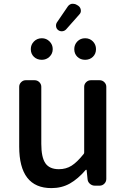

<svg xmlns="http://www.w3.org/2000/svg" viewBox="-20 -968 659 1001"><path d="M248 12.7Q80.1 12.7 80.1 -204.1V-515.6Q80.1 -529.3 90.3 -539.6Q100.6 -549.8 114.3 -549.8H160.2Q174.8 -549.8 185.1 -539.6Q195.3 -529.3 195.3 -515.6V-217.8Q195.3 -147.5 216.8 -116.7Q238.3 -85.9 287.1 -85.9Q324.2 -85.9 353 -104Q381.8 -122.1 416 -165Q418.9 -168 418.9 -172.9V-515.6Q418.9 -529.3 429.2 -539.6Q439.5 -549.8 454.1 -549.8H499Q513.7 -549.8 523.9 -539.6Q534.2 -529.3 534.2 -515.6V-35.2Q534.2 -20.5 523.9 -10.3Q513.7 0 499 0H474.6Q460 0 448.7 -9.8Q437.5 -19.5 436.5 -34.2L431.6 -81.1Q430.7 -83 429.2 -83Q427.7 -83 426.8 -82Q386.7 -35.2 344.2 -11.2Q301.8 12.7 248 12.7ZM325.2 -815.4Q317.4 -806.6 305.7 -805.2Q293.9 -803.7 284.2 -810.5Q274.4 -817.4 272.5 -829.1Q270.5 -840.8 276.4 -850.6L333 -933.6Q340.8 -945.3 354.5 -948.2Q358.4 -948.2 361.3 -948.2Q372.1 -948.2 380.9 -942.4L388.7 -937.5Q399.4 -929.7 401.4 -916Q403.3 -902.3 393.6 -892.6ZM198.2 -656.2Q172.9 -656.2 156.7 -671.9Q140.6 -687.5 140.6 -711.9Q140.6 -735.4 157.2 -752Q173.8 -768.6 198.2 -768.6Q221.7 -768.6 238.3 -752Q254.9 -735.4 254.9 -711.9Q254.9 -688.5 238.3 -672.4Q221.7 -656.2 198.2 -656.2ZM367.2 -711.9Q367.2 -735.4 383.3 -752Q399.4 -768.6 423.8 -768.6Q448.2 -768.6 464.4 -752Q480.5 -735.4 480.5 -711.9Q480.5 -687.5 464.4 -671.9Q448.2 -656.2 423.8 -656.2Q399.4 -656.2 383.3 -671.9Q367.2 -687.5 367.2 -711.9Z"/></svg>

Font: Gen Jyuu GothicL Medium
Style: Regular
Weight: 500
Designer: [Source Han Sans]
Ryoko NISHIZUKA  (kana & ideographs); Paul D. Hunt (Latin, Greek & Cyrillic); Wenlong ZHANG  (bopomofo
Version: Version 1.002.20150607